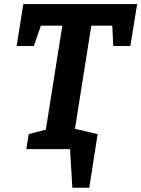

<svg xmlns="http://www.w3.org/2000/svg" viewBox="-20 -724 686 932"><path d="M107.7 0 119.2 -73 219.1 -98.6 199.9 -78.3 286.1 -622 309.5 -599.3H153.4L188.3 -627.5L144.1 -500.8H60.9L93.1 -704.3H645.7L612.8 -500.8H529.9L523.9 -622L550.7 -599.3H392.9L426.8 -622L340.6 -78.3L332.2 -99.3L422.3 -73L410.8 0ZM331.1 187.3 320 0H260.3L276.7 -114.5L453.9 -73L413.3 187.3Z"/></svg>

Font: Bitter Thin
Style: Italic
Weight: 100
Italic angle: -9°
Designer: Sol Matas, and Bitter project Authors
Foundry: Sol Matas
Version: Version 2.002